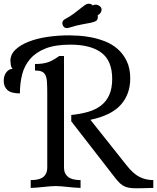

<svg xmlns="http://www.w3.org/2000/svg" viewBox="-20 -1010 844 1032"><path d="M363 -358V-392Q412 -397 452.5 -408.5Q493 -420 522 -442Q551 -464 567 -499Q583 -534 583 -586Q583 -683 525.5 -726.5Q468 -770 358 -770Q277 -770 225 -749.5Q173 -729 142 -693Q111 -657 99 -609.5Q87 -562 87 -508Q40 -508 20 -526Q0 -544 0 -575Q0 -604 14.5 -622Q29 -640 48 -640Q40 -648 38 -661.5Q36 -675 36 -683Q36 -717 62.5 -742.5Q89 -768 133 -785.5Q177 -803 234 -811.5Q291 -820 353 -820Q372 -820 404 -818Q436 -816 472 -809Q508 -802 545 -787.5Q582 -773 612 -747Q642 -721 661 -682Q680 -643 680 -588Q680 -504 629.5 -447Q579 -390 466 -366L660 -122Q695 -77 729 -59.5Q763 -42 804 -42V0Q775 1 749.5 1.5Q724 2 711 2Q686 2 669.5 -1.5Q653 -5 639.5 -13.5Q626 -22 612.5 -37.5Q599 -53 581 -77ZM324 -111Q324 -87 333.5 -73Q343 -59 356.5 -52.5Q370 -46 385.5 -44Q401 -42 413 -42V0Q401 0 383 -1.5Q365 -3 346 -5Q327 -7 309 -8.5Q291 -10 279 -10Q267 -10 249 -8.5Q231 -7 212 -5Q193 -3 175 -1.5Q157 0 145 0V-42Q158 -42 174 -44Q190 -46 203 -52.5Q216 -59 225 -73Q234 -87 234 -111V-507Q234 -544 232.5 -568.5Q231 -593 224 -606.5Q217 -620 204 -625.5Q191 -631 168 -631V-666Q193 -666 211.5 -669Q230 -672 245 -678Q260 -684 272.5 -692Q285 -700 299 -709H324ZM478 -981Q485 -985 494 -985Q505 -985 515.5 -977.5Q526 -970 526 -958Q526 -949 520 -940.5Q514 -932 505 -928Q506 -926 506 -921Q506 -904 497 -898Q488 -892 469.5 -888Q451 -884 421.5 -879Q392 -874 351 -861Q345 -859 341 -859Q327 -859 321 -868Q315 -877 315 -885Q315 -899 329 -907Q357 -922 376.5 -936.5Q396 -951 410.5 -963Q425 -975 436 -982.5Q447 -990 458 -990Q463 -990 468.5 -988Q474 -986 478 -981Z"/></svg>

Font: Milonga
Style: Regular
Weight: 400
Designer: Pablo Impallari, Brenda Gallo, Rodrigo Fuenzalida
Foundry: Pablo Impallari, Brenda Gallo, Rodrigo Fuenzalida
Version: Version 1.000; ttfautohint (v0.93) -l 8 -r 50 -G 200 -x 14 -